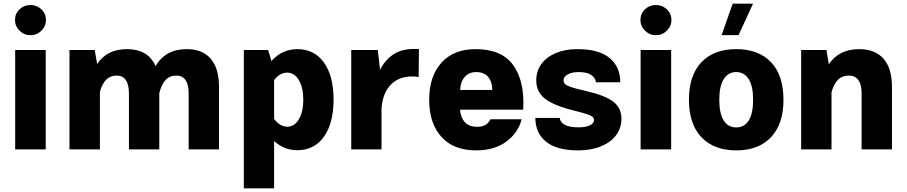

<svg xmlns="http://www.w3.org/2000/svg" viewBox="-20 -817 4961 1050"><path d="M62 -708Q62 -742.7 86.9 -766.1Q111.8 -789.6 146.5 -789.6Q181.2 -789.6 206.3 -766.1Q231.4 -742.7 231.4 -708Q231.4 -673.8 206.3 -649.2Q181.2 -624.5 146.5 -624.5Q111.8 -624.5 86.9 -649.2Q62 -673.8 62 -708ZM63 -543.5H230V0H63Z M359.9 -543.5H498L511.2 -466.8Q564.9 -548.3 674.3 -548.3Q790 -548.3 830.6 -455.6Q885.3 -548.3 1001 -548.3Q1087.4 -548.3 1132.6 -495.6Q1177.7 -442.9 1177.7 -342.8V0H1011.7V-305.7Q1011.7 -403.8 943.4 -403.8Q908.2 -403.8 886 -380.1Q863.8 -356.4 851.6 -310.1H851.1V0H685.1V-305.7Q685.1 -403.8 616.7 -403.8Q551.3 -403.8 526.4 -315.4V0H359.9Z M1313.5 -543.5H1446.3L1464.4 -483.4Q1522.9 -548.3 1606 -548.3Q1699.2 -548.3 1751.7 -474.9Q1804.2 -401.4 1804.2 -272.5Q1804.2 -143.6 1751.7 -69.6Q1699.2 4.4 1606 4.4Q1533.2 4.4 1479 -45.9V212.9H1313.5ZM1550.3 -419.9Q1510.7 -419.9 1479 -378.9V-166.5Q1511.7 -124 1550.8 -124Q1590.3 -124 1614.5 -165Q1638.7 -206.1 1638.7 -272Q1638.7 -338.4 1614.3 -379.2Q1589.8 -419.9 1550.3 -419.9Z M1900.9 -543.5H2045.9L2058.6 -435.1Q2083.5 -486.3 2128.7 -517.8Q2173.8 -549.3 2245.6 -549.3Q2252 -549.3 2258.3 -549.3Q2264.6 -549.3 2271 -548.8L2269.5 -395Q2261.7 -397.5 2252.4 -398.2Q2243.2 -398.9 2233.4 -398.9Q2158.2 -398.9 2114 -350.3Q2069.8 -301.8 2066.4 -217.3V0H1900.9Z M2495.6 -217.3Q2499.5 -173.3 2522.7 -148.4Q2545.9 -123.5 2589.4 -123.5Q2642.6 -123.5 2662.1 -164.6H2833Q2813.5 -90.8 2749 -42.7Q2684.6 5.4 2583.5 5.4Q2460.9 5.4 2394 -68.4Q2327.1 -142.1 2327.1 -271.5Q2327.1 -399.9 2394 -474.1Q2460.9 -548.3 2581.1 -548.3Q2724.1 -548.3 2787.1 -460.2Q2850.1 -372.1 2841.3 -217.3ZM2496.6 -325.2H2672.4Q2671.9 -369.6 2649.7 -396.2Q2627.4 -422.9 2583.5 -422.9Q2544.9 -422.9 2521.2 -395.8Q2497.6 -368.7 2496.6 -325.2Z M3138.2 -548.3Q3254.9 -548.3 3313.5 -500Q3372.1 -451.7 3372.1 -367.2H3239.3Q3235.8 -392.6 3212.4 -407.7Q3189 -422.9 3144 -422.9Q3106.9 -422.9 3084.5 -409.9Q3062 -397 3062 -377.9Q3062 -365.7 3070.6 -357.2Q3079.1 -348.6 3103.3 -340.6Q3127.4 -332.5 3174.8 -321.8Q3287.1 -296.4 3332.8 -262Q3378.4 -227.5 3378.4 -167.5Q3378.4 -116.2 3349.1 -77.4Q3319.8 -38.6 3266.6 -16.6Q3213.4 5.4 3141.6 5.4Q3024.9 5.4 2966.3 -42Q2907.7 -89.4 2907.7 -171.9H3041Q3043.9 -147.9 3069.1 -134.3Q3094.2 -120.6 3144.5 -120.6Q3183.6 -120.6 3206.1 -131.8Q3228.5 -143.1 3228.5 -160.2Q3228.5 -170.4 3220.9 -177.5Q3213.4 -184.6 3190.7 -192.4Q3168 -200.2 3122.6 -211.4Q3007.8 -239.7 2960.2 -277.3Q2912.6 -314.9 2912.6 -377.4Q2912.6 -428.2 2940.7 -466.8Q2968.8 -505.4 3019.5 -526.9Q3070.3 -548.3 3138.2 -548.3Z M3482.4 -708Q3482.4 -742.7 3507.3 -766.1Q3532.2 -789.6 3566.9 -789.6Q3601.6 -789.6 3626.7 -766.1Q3651.9 -742.7 3651.9 -708Q3651.9 -673.8 3626.7 -649.2Q3601.6 -624.5 3566.9 -624.5Q3532.2 -624.5 3507.3 -649.2Q3482.4 -673.8 3482.4 -708ZM3483.4 -543.5H3650.4V0H3483.4Z M4006.3 -548.3Q4128.9 -548.3 4196.8 -476.6Q4264.6 -404.8 4264.6 -271.5Q4264.6 -138.7 4196.5 -66.7Q4128.4 5.4 4006.3 5.4Q3884.3 5.4 3815.9 -66.7Q3747.6 -138.7 3747.6 -271.5Q3747.6 -404.8 3815.7 -476.6Q3883.8 -548.3 4006.3 -548.3ZM4006.3 -422.9Q3962.4 -422.9 3938 -384.5Q3913.6 -346.2 3913.6 -271.5Q3913.6 -196.3 3937.7 -158.2Q3961.9 -120.1 4006.3 -120.1Q4050.8 -120.1 4074.7 -158.2Q4098.6 -196.3 4098.6 -271.5Q4098.6 -346.2 4074.2 -384.5Q4049.8 -422.9 4006.3 -422.9ZM3986.8 -796.9H4098.1L4019 -625H3926.3Z M4527.3 0H4361.3V-543.5H4499.5L4512.7 -465.3Q4567.4 -548.3 4678.7 -548.3Q4766.1 -548.3 4812 -495.6Q4857.9 -442.9 4857.9 -342.8V0H4691.9V-305.7Q4691.9 -403.8 4621.1 -403.8Q4585 -403.8 4562 -380.1Q4539.1 -356.4 4527.3 -312Z"/></svg>

Font: Estedad-FD ExtraBold
Style: Regular
Weight: 800
Designer: Amin Abedi
Version: Version 7.3